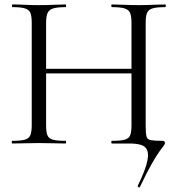

<svg xmlns="http://www.w3.org/2000/svg" viewBox="-20 -645 799 863"><path d="M608.6 195.8Q607.6 199 602.8 196.3Q598 193.6 599 190.4Q629.2 128.4 639.3 90.7Q649.4 53 642.6 33.2Q635.8 13.4 614.9 6.7Q594 0 562 0H483.2Q480.2 0 480.2 -6Q480.2 -12 483.2 -12Q521.7 -12 540.4 -17Q559.2 -22 565.1 -37Q571 -52 571 -81V-542Q571 -571 565.1 -586Q559.2 -601 540.4 -607Q521.7 -613 483.2 -613Q480.2 -613 480.2 -619Q480.2 -625 483.2 -625Q506.8 -625 537.1 -623.5Q567.4 -622 603.8 -622Q636.6 -622 667.7 -623.5Q698.8 -625 722.4 -625Q725.4 -625 725.4 -619Q725.4 -613 722.4 -613Q685.4 -613 666.4 -607.5Q647.5 -602 641.1 -587.5Q634.8 -573 634.8 -544V-81Q634.8 -47 638.2 -32.5Q641.5 -18 657.9 -15Q674.2 -12 710.8 -12Q721.4 -12 721.4 -2Q721.4 3 715.5 10.3Q709.6 17.6 696.5 35.9Q683.4 54.2 661.8 91.8Q640.2 129.5 608.6 195.8ZM34.8 0Q32.8 0 32.8 -6Q32.8 -12 34.8 -12Q72 -12 90.9 -17Q109.8 -22 116.2 -37Q122.6 -52 122.6 -81V-544Q122.6 -573 116.3 -587.5Q110 -602 91.5 -607.5Q73 -613 36 -613Q33.8 -613 33.8 -619Q33.8 -625 36 -625Q60.4 -625 90.6 -623.5Q120.8 -622 153.6 -622Q190.8 -622 220.9 -623.5Q251.1 -625 275 -625Q277 -625 277 -619Q277 -613 275 -613Q237.5 -613 218.8 -607Q200 -601 193.6 -586Q187.2 -571 187.2 -542V-81Q187.2 -52 193.2 -37Q199.2 -22 218.4 -17Q237.6 -12 275 -12Q277 -12 277 -6Q277 0 275 0Q250.1 0 220.4 -1Q190.8 -2 153.6 -2Q120.8 -2 90 -1Q59.2 0 34.8 0ZM152.2 -315V-335.8H598.8V-315Z"/></svg>

Font: Cormorant Garamond Light
Style: Regular
Weight: 300
Designer: Christian Thalmann (Catharsis Fonts)
Foundry: Catharsis Fonts
Version: Version 4.001